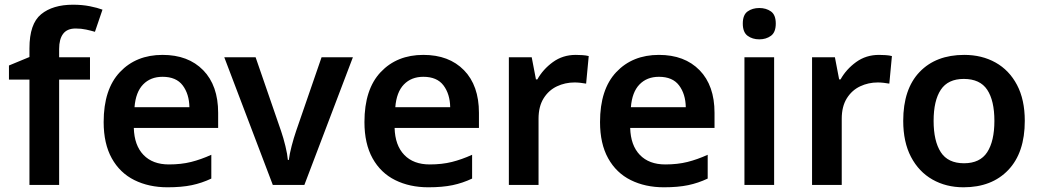

<svg xmlns="http://www.w3.org/2000/svg" viewBox="-20 -785 4419 815"><path d="M362 -447H231V0H105V-447H18V-507L105 -543V-580Q105 -684 154.5 -724.5Q204 -765 290 -765Q329 -765 361.5 -758.5Q394 -752 415 -744L383 -650Q366 -655 345.5 -659.5Q325 -664 301 -664Q265 -664 248 -641.5Q231 -619 231 -577V-542H362Z M670 -552Q779 -552 842.5 -487Q906 -422 906 -306V-242H548Q550 -168 589 -127.5Q628 -87 697 -87Q749 -87 791 -97.5Q833 -108 877 -128V-27Q837 -8 794 1Q751 10 691 10Q612 10 550.5 -20.5Q489 -51 454.5 -113Q420 -175 420 -267Q420 -406 489 -479Q558 -552 670 -552ZM670 -459Q619 -459 587.5 -426.5Q556 -394 551 -330H784Q783 -386 755.5 -422.5Q728 -459 670 -459Z M1138 0 932 -542H1065L1173 -229Q1183 -200 1191.5 -165Q1200 -130 1202 -106H1206Q1209 -131 1218 -165.5Q1227 -200 1237 -229L1345 -542H1478L1272 0Z M1777 -552Q1886 -552 1949.5 -487Q2013 -422 2013 -306V-242H1655Q1657 -168 1696 -127.5Q1735 -87 1804 -87Q1856 -87 1898 -97.5Q1940 -108 1984 -128V-27Q1944 -8 1901 1Q1858 10 1798 10Q1719 10 1657.5 -20.5Q1596 -51 1561.5 -113Q1527 -175 1527 -267Q1527 -406 1596 -479Q1665 -552 1777 -552ZM1777 -459Q1726 -459 1694.5 -426.5Q1663 -394 1658 -330H1891Q1890 -386 1862.5 -422.5Q1835 -459 1777 -459Z M2424 -552Q2437 -552 2452.5 -551Q2468 -550 2479 -547L2468 -430Q2458 -432 2444 -433.5Q2430 -435 2419 -435Q2379 -435 2344 -418.5Q2309 -402 2287.5 -367.5Q2266 -333 2266 -281V0H2140V-542H2237L2255 -448H2261Q2285 -491 2327 -521.5Q2369 -552 2424 -552Z M2777 -552Q2886 -552 2949.5 -487Q3013 -422 3013 -306V-242H2655Q2657 -168 2696 -127.5Q2735 -87 2804 -87Q2856 -87 2898 -97.5Q2940 -108 2984 -128V-27Q2944 -8 2901 1Q2858 10 2798 10Q2719 10 2657.5 -20.5Q2596 -51 2561.5 -113Q2527 -175 2527 -267Q2527 -406 2596 -479Q2665 -552 2777 -552ZM2777 -459Q2726 -459 2694.5 -426.5Q2663 -394 2658 -330H2891Q2890 -386 2862.5 -422.5Q2835 -459 2777 -459Z M3203 -751Q3232 -751 3252.5 -736.5Q3273 -722 3273 -685Q3273 -648 3252.5 -633Q3232 -618 3203 -618Q3174 -618 3153.5 -633Q3133 -648 3133 -685Q3133 -722 3153.5 -736.5Q3174 -751 3203 -751ZM3266 -542V0H3140V-542Z M3711 -552Q3724 -552 3739.5 -551Q3755 -550 3766 -547L3755 -430Q3745 -432 3731 -433.5Q3717 -435 3706 -435Q3666 -435 3631 -418.5Q3596 -402 3574.5 -367.5Q3553 -333 3553 -281V0H3427V-542H3524L3542 -448H3548Q3572 -491 3614 -521.5Q3656 -552 3711 -552Z M4330 -272Q4330 -137 4260 -63.5Q4190 10 4070 10Q3996 10 3938 -23Q3880 -56 3847 -119Q3814 -182 3814 -272Q3814 -407 3883.5 -479.5Q3953 -552 4073 -552Q4148 -552 4206 -519.5Q4264 -487 4297 -424.5Q4330 -362 4330 -272ZM3943 -272Q3943 -186 3973.5 -139Q4004 -92 4072 -92Q4140 -92 4170.5 -139Q4201 -186 4201 -272Q4201 -358 4170.5 -404Q4140 -450 4071 -450Q4004 -450 3973.5 -404Q3943 -358 3943 -272Z"/></svg>

Font: Noto Sans Gujarati SemiBold
Style: Regular
Weight: 600
Designer: Jelle Bosma - Monotype Design Team, Universal Thirst
Foundry: Monotype Imaging Inc.
Version: Version 2.106; ttfautohint (v1.8.4.7-5d5b)